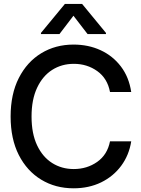

<svg xmlns="http://www.w3.org/2000/svg" viewBox="-20 -969 733 998"><path d="M362.3 9.8Q268.1 9.8 194.1 -35.2Q120.1 -80.1 77.6 -163.6Q35.2 -247.1 35.2 -363.3Q35.2 -480 77.9 -563.7Q120.6 -647.5 194.6 -692.4Q268.6 -737.3 362.3 -737.3Q439.5 -737.3 502.9 -708Q566.4 -678.7 608.4 -623.5Q650.4 -568.4 662.1 -490.7H551.8Q538.6 -561.5 485.6 -599.4Q432.6 -637.2 363.8 -637.2Q300.8 -637.2 251.2 -605.7Q201.7 -574.2 172.9 -512.9Q144 -451.7 144 -363.3Q144 -274.4 172.9 -213.6Q201.7 -152.8 251.2 -121.6Q300.8 -90.3 363.3 -90.3Q432.1 -90.3 485.1 -127.4Q538.1 -164.6 551.8 -234.4H662.1Q650.9 -162.6 610.1 -107.4Q569.3 -52.2 505.9 -21.2Q442.4 9.8 362.3 9.8ZM435.1 -792 361.8 -887.2 289.1 -792H192.9V-797.9L317.4 -948.7H406.7L530.8 -797.9V-792Z"/></svg>

Font: Inter Tight Medium
Style: Regular
Weight: 500
Designer: Rasmus Andersson
Foundry: rsms
Version: Version 3.004; ttfautohint (v1.8.4.7-5d5b)